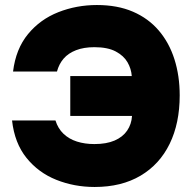

<svg xmlns="http://www.w3.org/2000/svg" viewBox="-20 -737 764 765"><path d="M357 8Q276 8 204.5 -20.5Q133 -49 85.5 -108Q38 -167 28 -257H201Q211 -225 233 -204Q255 -183 286.5 -173Q318 -163 356 -163Q404 -163 436.5 -177Q469 -191 486.5 -216.5Q504 -242 506 -275H260V-434H505Q503 -463 488 -489Q473 -515 441 -532Q409 -549 356 -549Q314 -549 283 -537Q252 -525 233.5 -503.5Q215 -482 207 -452H32Q43 -542 91.5 -601Q140 -660 212.5 -688.5Q285 -717 366 -717Q448 -717 509.5 -690.5Q571 -664 612.5 -615.5Q654 -567 675 -501Q696 -435 696 -357Q696 -246 656 -164Q616 -82 540 -37Q464 8 357 8Z"/></svg>

Font: Onest Black
Style: Regular
Weight: 900
Designer: Dmitri Voloshin, Andrey Kudryavtsev
Foundry: Dmitri Voloshin, Andrey Kudryavtsev
Version: Version 1.000;gftools[0.9.33]